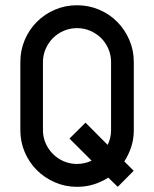

<svg xmlns="http://www.w3.org/2000/svg" viewBox="-20 -722 596 742"><path d="M58.6 -482.4Q58.6 -527.8 75.7 -567.9Q92.8 -607.9 122.6 -637.7Q152.3 -667.5 192.4 -684.6Q232.4 -701.7 277.8 -701.7Q323.2 -701.7 363.3 -684.6Q403.3 -667.5 432.9 -637.7Q462.4 -607.9 479.7 -567.9Q497.1 -527.8 497.1 -482.4V-219.2Q497.1 -185.1 487.3 -154.8Q477.5 -124.5 460.4 -98.1L496.6 -62L435.1 0L398.4 -35.6Q372.1 -18.6 341.8 -9.3Q311.5 0 277.8 0Q232.4 0 192.4 -17.3Q152.3 -34.7 122.6 -64.2Q92.8 -93.8 75.7 -133.8Q58.6 -173.8 58.6 -219.2ZM409.2 -482.4Q409.2 -509.3 398.9 -533.2Q388.7 -557.1 370.6 -575Q352.5 -592.8 328.6 -603Q304.7 -613.3 277.8 -613.3Q250.5 -613.3 226.6 -603Q202.6 -592.8 184.8 -575Q167 -557.1 156.5 -533.2Q146 -509.3 146 -482.4V-219.2Q146 -191.9 156.5 -168.2Q167 -144.5 184.8 -126.7Q202.6 -108.9 226.6 -98.6Q250.5 -88.4 277.8 -88.4Q306.2 -88.4 334 -101.1L248.5 -186.5L310.5 -248L396 -162.1Q402.3 -174.8 405.8 -189.2Q409.2 -203.6 409.2 -219.2Z"/></svg>

Font: Aeronef
Style: Regular
Weight: 400
Designer: Peter Wiegel - CAT-Fonts Germany
Foundry: CAT-Fonts, Peter Wiegel
Version: Version 0.002